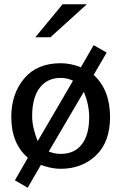

<svg xmlns="http://www.w3.org/2000/svg" viewBox="-20 -783 577 902"><path d="M146 -608 274 -763H388L217 -608ZM33 -234Q33 -341 93 -413.5Q153 -486 265 -486Q312 -486 360 -467L420 -571L481 -536L420 -431Q497 -361 497 -233Q497 -116 431 -53Q365 10 265 10Q245 10 226 6.5Q207 3 191.5 -2Q176 -7 172 -8L110 99L50 64L111 -42Q33 -108 33 -234ZM131 -237Q131 -185 157 -120Q189 -175 247.5 -274.5Q306 -374 323 -404Q296 -417 265 -417Q202 -417 166.5 -370.5Q131 -324 131 -237ZM209 -71Q238 -60 265 -60Q330 -60 364.5 -105Q399 -150 399 -233Q399 -290 374 -352Z"/></svg>

Font: Coval
Style: Medium
Weight: 500
Foundry: Context Ltd
Version: Version 001.000